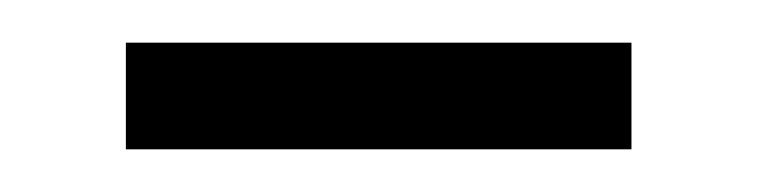

<svg xmlns="http://www.w3.org/2000/svg" viewBox="-20 -361 356 90"><path d="M39 -291V-341H276V-291Z"/></svg>

Font: Noto Sans Sinhala UI SemiCondensed Light
Style: Regular
Weight: 300
Width: 4
Designer: Jelle Bosma - Monotype Design Team
Foundry: Monotype Imaging Inc.
Version: Version 2.006; ttfautohint (v1.8.4.7-5d5b)